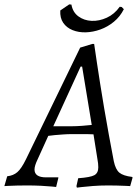

<svg xmlns="http://www.w3.org/2000/svg" viewBox="-63 -849 639 879"><path d="M458 -111Q466 -73 483.5 -58.5Q501 -44 542 -39L544 -36L533 3Q533 3 514.5 2Q496 1 472 0.5Q448 0 432 0Q396 0 363 2.5Q330 5 309.5 7.5Q289 10 289 10L287 3L295 -33Q351 -37 369 -47Q387 -57 387 -83Q387 -91 386 -101Q385 -111 383 -121L365 -234Q353 -235 334.5 -235Q316 -235 297.5 -235Q279 -235 265 -235Q246 -235 226 -233.5Q206 -232 188 -230.5Q170 -229 158 -227L109 -119Q95 -90 95 -73Q95 -37 148 -37H204V-34L194 7Q194 7 174.5 5Q155 3 124.5 1.5Q94 0 62 0Q40 0 15.5 0.5Q-9 1 -26 2Q-43 3 -43 3L-30 -42Q-2 -45 16.5 -61Q35 -77 56 -120L304 -631L360 -648H368Q368 -648 371.5 -624.5Q375 -601 381 -560Q387 -519 395.5 -466Q404 -413 414 -353Q424 -293 435.5 -231Q447 -169 458 -111ZM181 -271H266Q286 -271 313.5 -273Q341 -275 357 -277L313 -544H306ZM504 -807Q487 -773 458.5 -749.5Q430 -726 396.5 -714Q363 -702 330 -701Q297 -700 269.5 -711Q242 -722 226.5 -744.5Q211 -767 213 -801L254 -829L264 -828Q270 -793 296 -774Q322 -755 356.5 -753.5Q391 -752 426 -768Q461 -784 485 -818L494 -817Z"/></svg>

Font: Alegreya
Style: Italic
Weight: 400
Italic angle: -7°
Designer: Juan Pablo del Peral
Foundry: Huerta Tipografica
Version: Version 2.009